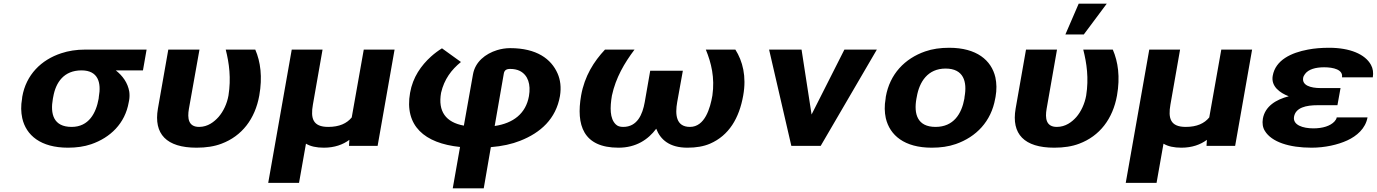

<svg xmlns="http://www.w3.org/2000/svg" viewBox="-20 -800 7551 1053"><path d="M764 -414 784 -528H447C399 -528 355 -521 316 -508C206 -472 123 -390 102 -269L101 -259C94 -220 95 -185 102 -152C123 -58 203 10 353 10C399 10 442 4 480 -9C585 -45 666 -123 686 -239L688 -249C691 -266 691 -282 689 -297C681 -346 652 -385 615 -414ZM427 -414C519 -414 536 -346 522 -269L521 -259C507 -180 467 -104 373 -104C273 -104 255 -175 270 -259L272 -269C286 -349 331 -414 427 -414Z M1058 10C1110 10 1156 3 1195 -12C1307 -54 1379 -148 1402 -276C1420 -378 1409 -461 1380 -528H1218C1237 -453 1248 -371 1233 -276C1225 -231 1205 -189 1179 -159C1155 -132 1120 -104 1072 -104C1013 -104 1007 -151 1016 -203L1074 -528H903L846 -204C822 -65 893 10 1058 10Z M1896 -33 1894 0H2051L2144 -528H1975L1909 -156C1882 -123 1841 -104 1780 -104C1695 -104 1683 -152 1696 -226L1749 -528H1580L1451 203H1620L1658 -12C1683 3 1716 10 1756 10C1815 10 1861 -7 1896 -33Z M2508 -460 2404 -535C2383 -522 2363 -507 2344 -490C2290 -441 2244 -377 2229 -291C2197 -110 2308 -14 2503 6L2463 233H2633L2672 7C2734 2 2788 -10 2833 -28C2945 -72 3029 -148 3051 -273C3059 -321 3053 -363 3038 -397C3003 -477 2923 -536 2778 -536C2753 -536 2729 -532 2706 -525C2642 -505 2586 -461 2574 -392L2524 -111C2425 -129 2381 -189 2399 -291C2416 -365 2456 -418 2508 -460ZM2778 -422C2799 -422 2817 -418 2831 -411C2876 -388 2892 -337 2881 -273C2864 -177 2795 -124 2693 -109L2743 -396C2746 -414 2756 -422 2778 -422Z M3167 -276C3139 -115 3178 10 3372 10C3469 10 3535 -35 3579 -94C3602 -34 3652 10 3750 10C3798 10 3839 3 3874 -12C3978 -57 4034 -152 4056 -276C4075 -381 4053 -465 4013 -528H3851C3881 -455 3901 -374 3887 -276C3875 -207 3846 -104 3764 -104C3687 -104 3682 -172 3694 -240L3725 -412H3546L3516 -240C3504 -172 3475 -104 3398 -104C3380 -104 3367 -108 3357 -118C3324 -150 3325 -211 3336 -276C3357 -374 3405 -455 3460 -528H3298C3237 -463 3186 -383 3167 -276Z M4431 -172 4376 -528H4198L4320 0H4481L4789 -528H4611Z M4838 -269 4837 -259C4830 -220 4831 -185 4838 -152C4860 -58 4940 10 5090 10C5138 10 5182 4 5222 -10C5334 -49 5416 -134 5438 -259L5440 -269C5447 -308 5446 -343 5439 -376C5417 -470 5336 -538 5186 -538C5138 -538 5094 -532 5054 -518C4942 -479 4860 -394 4838 -269ZM5270 -269 5269 -259C5254 -176 5210 -104 5111 -104C5011 -104 4991 -175 5006 -259L5008 -269C5022 -351 5068 -424 5166 -424C5265 -424 5285 -352 5270 -269Z M5762 10C5814 10 5860 3 5899 -12C6011 -54 6083 -148 6106 -276C6124 -378 6112 -461 6083 -528H5921C5940 -453 5952 -371 5937 -276C5929 -231 5909 -188 5883 -158C5859 -131 5824 -104 5776 -104C5717 -104 5711 -151 5720 -203L5777 -528H5607L5550 -204C5526 -65 5597 10 5762 10ZM5896 -780 5823 -611H5924L6050 -780Z M6599 -33 6597 0H6754L6847 -528H6678L6612 -156C6585 -123 6544 -104 6483 -104C6398 -104 6386 -152 6399 -226L6452 -528H6283L6154 203H6323L6361 -12C6386 3 6419 10 6459 10C6518 10 6564 -7 6599 -33Z M7206 -223H7315L7332 -317H7223C7167 -317 7120 -332 7127 -373C7128 -380 7132 -387 7137 -394C7156 -420 7195 -431 7242 -431C7293 -431 7347 -418 7340 -376H7509C7513 -401 7510 -424 7499 -444C7467 -503 7383 -538 7270 -538C7228 -538 7189 -535 7153 -528C7062 -511 6975 -471 6960 -384C6950 -327 6998 -291 7048 -272C6978 -254 6918 -217 6906 -149C6902 -124 6905 -101 6917 -82C6954 -21 7051 10 7173 10C7246 10 7317 -6 7369 -30C7421 -54 7469 -95 7480 -156H7311C7310 -148 7305 -141 7299 -134C7276 -109 7234 -96 7183 -96C7126 -96 7069 -114 7077 -160C7086 -210 7143 -223 7206 -223Z"/></svg>

Font: Asimov
Style: XWidIt
Weight: 500
Designer: Google
Version: Version 2.000980; 2014